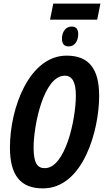

<svg xmlns="http://www.w3.org/2000/svg" viewBox="-20 -1033 576 1063"><path d="M257 -924H518L536 -1013H275ZM361 -776C394 -776 413 -808 413 -843C413 -873 401 -886 376 -886C343 -886 323 -855 323 -820C323 -789 336 -776 361 -776ZM218 10C441 10 529 -313 529 -502C529 -650 474 -725 349 -725C143 -725 35 -437 35 -217C35 -61 94 10 218 10ZM228 -102C187 -102 166 -130 166 -216C166 -338 221 -614 339 -614C379 -614 400 -579 400 -505C400 -369 341 -102 228 -102Z"/></svg>

Font: Noto Sans ExtraCondensed
Style: Bold Italic
Weight: 700
Width: 2
Italic angle: -12°
Designer: Monotype Design Team
Foundry: Monotype Imaging Inc.
Version: Version 2.013